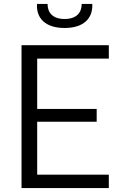

<svg xmlns="http://www.w3.org/2000/svg" viewBox="-20 -961 660 981"><path d="M90 0H536V-68.5H170V-339H474V-404.5H170V-661.5H536V-730H90ZM223 -941H169C164.5 -867.5 212.5 -818 310 -818C407.5 -818 455.5 -867.5 451.5 -941H397.5C397.5 -898.5 373 -864 310 -864C247 -864 223 -898.5 223 -941Z"/></svg>

Font: Monaspace Neon Light
Style: Regular
Weight: 300
Designer: Riley Cran & the Lettermatic Team
Foundry: Lettermatic
Version: Version 1.200 (Monaspace Neon)